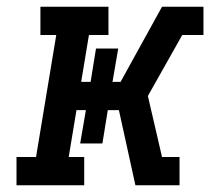

<svg xmlns="http://www.w3.org/2000/svg" viewBox="-20 -550 640 570"><path d="M29 0V-84H87L147 -446H100V-530H302V-446H244L221 -307H249L265 -406H331L314 -307H338L461 -530H584V-446H521L419 -265L461 -84H513V0H382L333 -223H300L284 -124H218L235 -223H207L184 -84H230V0Z"/></svg>

Font: Iosevka Curly Slab MdExObl
Style: Regular
Weight: 500
Width: 7
Italic angle: -9°
Monospace: yes
Designer: Belleve Invis
Foundry: Belleve Invis
Version: Version 11.1.0; ttfautohint (v1.8.3)